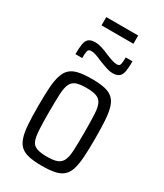

<svg xmlns="http://www.w3.org/2000/svg" viewBox="-209 -917 858 1006"><g transform="rotate(30 220.0 -414.0)"><path d="M221 8Q173 8 141.5 1Q110 -6 91.5 -23Q73 -40 63.5 -70Q54 -100 51 -145Q48 -190 48 -255Q48 -319 51 -364.5Q54 -410 63.5 -440Q73 -470 91.5 -487Q110 -504 141.5 -511Q173 -518 221 -518Q269 -518 300 -511Q331 -504 349.5 -487Q368 -470 377 -440Q386 -410 389 -364.5Q392 -319 392 -255Q392 -190 389 -145Q386 -100 377 -70Q368 -40 349.5 -23Q331 -6 300 1Q269 8 221 8ZM220 -47Q259 -47 280.5 -55Q302 -63 312.5 -84Q323 -105 325 -146.5Q327 -188 327 -255Q327 -321 325 -362.5Q323 -404 313 -425.5Q303 -447 281 -455Q259 -463 220 -463Q181 -463 159 -455Q137 -447 127 -425.5Q117 -404 115 -362.5Q113 -321 113 -254Q113 -188 115.5 -146.5Q118 -105 127 -84Q136 -63 158.5 -55Q181 -47 220 -47ZM81 -587Q81 -625 85 -648.5Q89 -672 102 -682.5Q115 -693 141 -693Q160 -693 181 -686.5Q202 -680 229 -668Q248 -660 265 -654.5Q282 -649 295 -649Q312 -649 315 -663.5Q318 -678 318 -704H359Q359 -667 355 -643.5Q351 -620 338 -609Q325 -598 299 -598Q280 -598 259 -605Q238 -612 213 -622Q191 -632 175 -637.5Q159 -643 145 -643Q128 -643 125 -628.5Q122 -614 122 -587ZM124 -786V-836H317V-786Z"/></g></svg>

Font: Saira Condensed
Style: Regular
Weight: 400
Width: 3
Designer: Hector Gatti with collaboration of the Omnibus-Type team
Foundry: Omnibus-Type
Version: Version 1.101